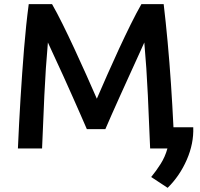

<svg xmlns="http://www.w3.org/2000/svg" viewBox="-20 -713 960 922"><path d="M785 189 706 137Q730 108 751.5 74Q773 40 784 0H701Q696 -125 690 -255.5Q684 -386 673 -509Q661 -482 642 -440.5Q623 -399 601 -350.5Q579 -302 557 -253.5Q535 -205 516.5 -163Q498 -121 486 -93H397Q385 -121 366.5 -163Q348 -205 326.5 -253.5Q305 -302 283 -350.5Q261 -399 241.5 -440.5Q222 -482 210 -509Q199 -386 193 -255.5Q187 -125 182 0H66Q71 -116 78.5 -239Q86 -362 95.5 -479Q105 -596 118 -693H230Q253 -653 280.5 -597.5Q308 -542 337 -479.5Q366 -417 394 -354.5Q422 -292 445 -239Q468 -292 495.5 -354.5Q523 -417 552 -479.5Q581 -542 608.5 -597.5Q636 -653 659 -693H766Q776 -609 785 -511.5Q794 -414 801 -310Q808 -206 813 -102H908Q911 -24 877 54Q843 132 785 189Z"/></svg>

Font: Ubuntu Sans SemiBold
Style: Regular
Weight: 600
Designer: Dalton Maag Ltd
Foundry: Dalton Maag Ltd
Version: Version 1.006; ttfautohint (v1.8.4.7-5d5b)